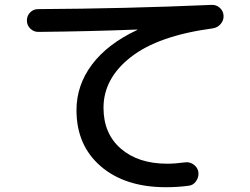

<svg xmlns="http://www.w3.org/2000/svg" viewBox="-20 -740 1040 798"><path d="M138.7 -607.4Q120.1 -607.4 106 -621.1Q91.8 -634.8 91.8 -654.8Q91.8 -674.8 105.5 -688.5Q119.1 -702.1 137.7 -702.1Q502 -704.1 859.4 -719.7Q878.9 -720.7 893.6 -707.5Q908.2 -694.3 909.2 -674.8Q910.2 -655.3 897 -640.1Q883.8 -625 864.3 -622.1Q637.7 -591.8 523.9 -502.9Q410.2 -414.1 410.2 -292Q410.2 -184.6 482.4 -122.1Q554.7 -59.6 674.8 -59.6Q708 -59.6 751 -65.4Q770.5 -67.4 786.6 -54.7Q802.7 -42 804.7 -23.4Q806.6 -3.9 794.9 13.2Q783.2 30.3 762.7 32.2Q717.8 38.1 669.9 38.1Q500 38.1 398.9 -48.8Q297.9 -135.7 297.9 -282.2Q297.9 -385.7 362.3 -471.7Q426.8 -557.6 549.8 -615.2Q550.8 -615.2 550.8 -616.2Q550.8 -617.2 548.8 -617.2Q349.6 -609.4 138.7 -607.4Z"/></svg>

Font: Rounded-X Mgen+ 1m medium
Style: Regular
Weight: 500
Designer: [Source Han Sans]
Ryoko NISHIZUKA  (kana & ideographs); Paul D. Hunt (Latin, Greek & Cyrillic); Wenlong ZHANG  (bopomofo
Version: Version 1.059.20150602